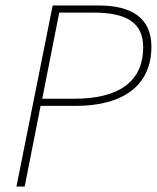

<svg xmlns="http://www.w3.org/2000/svg" viewBox="-20 -680 572 700"><path d="M40 0H70L128 -294H256C426 -294 532 -366 532 -510C532 -614 460 -660 340 -660H172ZM134 -320 196 -634H322C440 -634 502 -598 502 -508C502 -384 416 -320 250 -320Z"/></svg>

Font: Source Sans Pro ExtraLight
Style: Italic
Weight: 200
Italic angle: -11°
Designer: Paul D. Hunt
Foundry: Adobe Systems Incorporated
Version: Version 3.006;hotconv 1.0.111;makeotfexe 2.5.65597